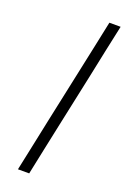

<svg xmlns="http://www.w3.org/2000/svg" viewBox="-140 -762 539 810"><g transform="rotate(20 130.0 -356.5)"><path d="M53 0Q65.5 -60.5 77.5 -116Q89.5 -171.5 103 -237.5L153 -472Q167.5 -540 179.5 -596.5Q191 -653 204 -713H254.5Q241.5 -653 229.5 -596.5Q217.5 -540 203.5 -472L153.5 -237.5Q139.5 -171.5 127.8 -116Q116 -60.5 103.5 0Z"/></g></svg>

Font: Heraclito ExtraLight
Style: Italic
Weight: 200
Italic angle: -12°
Designer: Kostas Bartsokas (font) & Cristiano Sobral (main changes)
Foundry: Kostas Bartsokas (font) & Cristiano Sobral (main changes)
Version: Version 1.00;July 8, 2020;FontCreator 13.0.0.2655 64-bit